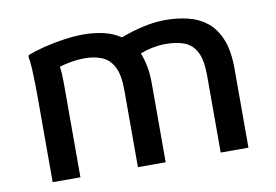

<svg xmlns="http://www.w3.org/2000/svg" viewBox="-64 -660 1096 763"><g transform="rotate(-10 484.0 -278.5)"><path d="M91 0V-343Q91 -363 90.5 -394.5Q90 -426 88.5 -457Q87 -488 83 -506L85 -514Q113 -525 152.5 -535Q192 -545 234.5 -551Q277 -557 313 -557Q354 -557 392.5 -548.5Q431 -540 462 -519Q507 -536 553.5 -546.5Q600 -557 643 -557Q692 -557 735 -546.5Q778 -536 810.5 -510Q843 -484 862 -437.5Q881 -391 881 -318V0H769V-311Q769 -372 752.5 -405Q736 -438 704.5 -450.5Q673 -463 627 -463Q603 -463 577 -458Q551 -453 525 -443Q535 -419 541 -388Q547 -357 547 -318V0H435V-311Q435 -372 418 -405Q401 -438 370.5 -450.5Q340 -463 301 -463Q276 -463 249 -458.5Q222 -454 199 -447Q203 -419 203 -383V0Z"/></g></svg>

Font: Kufam Medium
Style: Regular
Weight: 500
Designer: Wael Morcos, Artur Schmal
Foundry: Original Type
Version: Version 1.300; ttfautohint (v1.8.3)